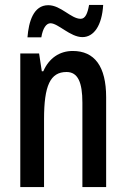

<svg xmlns="http://www.w3.org/2000/svg" viewBox="-20 -756 509 776"><path d="M91 -605H147C153 -642 167 -662 184 -662C215 -662 264 -606 313 -606C359 -606 392 -652 397 -736H340C334 -702 325 -680 306 -680C267 -680 226 -735 175 -735C115 -735 96 -668 91 -605ZM274 -550C221 -550 178 -521 155 -468H149L138 -540H62V0H158V-274C158 -410 183 -465 249 -465C295 -465 313 -423 313 -341V0H409V-363C409 -488 362 -550 274 -550Z"/></svg>

Font: Noto Sans Khmer ExtraCondensed Medium
Style: Regular
Weight: 500
Width: 2
Designer: Danh Hong and the Monotype Design Team
Foundry: Monotype Imaging Inc.
Version: Version 2.004